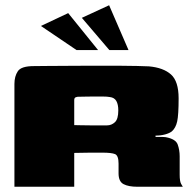

<svg xmlns="http://www.w3.org/2000/svg" viewBox="-20 -712 735 732"><path d="M338 -130Q338 -130 324.5 -130Q311 -130 293.5 -129.5Q276 -129 263 -129V0H35V-392Q35 -421 48 -440.5Q61 -460 109 -460Q124 -460 158.5 -460.5Q193 -461 238 -461Q283 -461 332 -461.5Q381 -462 425.5 -461.5Q470 -461 502.5 -460.5Q535 -460 548 -459Q603 -454 632 -428Q661 -402 661 -337Q661 -274 655.5 -249Q650 -224 635 -211Q626 -204 609.5 -199.5Q593 -195 573 -195V-190Q582 -190 593 -190Q604 -190 612 -189Q650 -182 657.5 -161Q665 -140 665 -116V-46Q665 -21 670.5 -11Q676 -1 677 0H504Q470 0 451 -10Q432 -20 432 -51V-88Q432 -119 418.5 -124.5Q405 -130 371 -130ZM263 -235Q270 -235 287.5 -234.5Q305 -234 325.5 -234Q346 -234 363.5 -234Q381 -234 388 -234Q405 -234 418 -246Q431 -258 431 -291Q431 -314 423.5 -327Q416 -340 399 -342Q389 -344 371 -344Q353 -344 333.5 -344Q314 -344 298 -343.5Q282 -343 275 -343Q274 -343 268.5 -341Q263 -339 263 -330ZM272 -521 136 -613 240 -662 354 -521ZM397 -521 292 -644 396 -692 470 -521Z"/></svg>

Font: Genos Black
Style: Regular
Weight: 900
Designer: Robert E. Leuschke
Foundry: Robert E. Leuschke
Version: Version 1.010